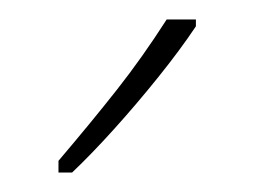

<svg xmlns="http://www.w3.org/2000/svg" viewBox="-20 -783 261 197"><path d="M181 -756Q165 -732 142.5 -704Q120 -676 97 -650.5Q74 -625 54 -606H40V-618Q74 -658 100 -691Q126 -724 151 -763H181Z"/></svg>

Font: Noto Sans Lao UI ExtCond Thin
Style: Regular
Weight: 100
Width: 2
Designer: Monotype Design Team
Foundry: Monotype Imaging Inc.
Version: Version 2.000; ttfautohint (v1.8.4.7-5d5b)